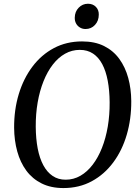

<svg xmlns="http://www.w3.org/2000/svg" viewBox="-20 -968 728 999"><path d="M310 10.5Q245 10.5 196.8 -13.5Q148.5 -37.5 117 -80.2Q85.5 -123 69.8 -180Q54 -237 53.5 -303Q53 -396.5 77.5 -477.8Q102 -559 148.5 -621Q195 -683 260.5 -717.8Q326 -752.5 407 -752.5Q473.5 -752.5 521.5 -728.5Q569.5 -704.5 600.8 -661.5Q632 -618.5 647.2 -562.5Q662.5 -506.5 663 -442Q663.5 -349 639.5 -267Q615.5 -185 569.2 -122.8Q523 -60.5 457.5 -25Q392 10.5 310 10.5ZM321.5 -33Q363 -33 398.5 -53.5Q434 -74 462.2 -111Q490.5 -148 510.5 -198.5Q530.5 -249 540.8 -309.5Q551 -370 550.5 -436Q550 -498 540.5 -548.2Q531 -598.5 512 -634.2Q493 -670 464 -689.2Q435 -708.5 395 -708.5Q354 -708.5 318.5 -688.5Q283 -668.5 254.8 -632Q226.5 -595.5 206.5 -545.5Q186.5 -495.5 176 -435.2Q165.5 -375 166 -308Q166.5 -246 176.2 -195.2Q186 -144.5 205.5 -108.2Q225 -72 254 -52.5Q283 -33 321.5 -33ZM425 -817Q409 -817 396 -824.8Q383 -832.5 375.8 -845.8Q368.5 -859 369 -876.5Q369.5 -907.5 389.5 -928Q409.5 -948.5 437.5 -948.5Q463 -948.5 478.8 -932.5Q494.5 -916.5 494 -892Q494 -859.5 474.2 -838.2Q454.5 -817 425 -817Z"/></svg>

Font: Merriweather 60pt
Style: Italic
Weight: 400
Italic angle: -7.8°
Version: Version 2.101